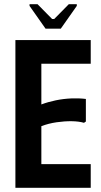

<svg xmlns="http://www.w3.org/2000/svg" viewBox="-20 -890 478 910"><path d="M410 -700V-588H176V-395Q208 -407 244.5 -414.5Q281 -422 318 -423.5Q355 -425 387 -421V-314L378 -308Q354 -315 320 -315.5Q286 -316 248 -310.5Q210 -305 176 -292V-112H410V0H53V-700ZM196 -754 120 -862V-870H158L227 -800H237L306 -870H344V-862L268 -754Z"/></svg>

Font: Phudu Medium
Style: Regular
Weight: 500
Version: Version 1.005;gftools[0.9.23]